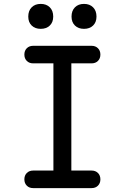

<svg xmlns="http://www.w3.org/2000/svg" viewBox="-20 -965 640 985"><path d="M411 -817Q382 -817 364.5 -834Q347 -851 347 -880Q347 -910 364.5 -927.5Q382 -945 411 -945Q440 -945 457.5 -927.5Q475 -910 475 -880Q475 -851 457.5 -834Q440 -817 411 -817ZM189 -817Q160 -817 142.5 -834Q125 -851 125 -880Q125 -910 142.5 -927.5Q160 -945 189 -945Q218 -945 235.5 -927.5Q253 -910 253 -880Q253 -851 235.5 -834Q218 -817 189 -817ZM346 -90H450Q470 -90 482.5 -77.5Q495 -65 495 -45Q495 -25 482.5 -12.5Q470 0 450 0H150Q130 0 117.5 -12.5Q105 -25 105 -45Q105 -65 117.5 -77.5Q130 -90 150 -90H254V-640H150Q130 -640 117.5 -652.5Q105 -665 105 -685Q105 -705 117.5 -717.5Q130 -730 150 -730H450Q470 -730 482.5 -717.5Q495 -705 495 -685Q495 -665 482.5 -652.5Q470 -640 450 -640H346Z"/></svg>

Font: Maple Mono
Style: Regular
Weight: 400
Monospace: yes
Designer: subframe7536
Version: Version 7.300